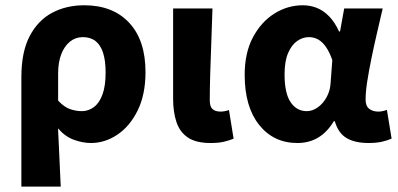

<svg xmlns="http://www.w3.org/2000/svg" viewBox="-20 -528 1503 725"><path d="M60.7 176.7V-237.2Q60.7 -331.5 91.9 -391.3Q123.1 -451 176.7 -479.6Q230.2 -508.1 297.9 -508.1Q406.2 -508.1 467.8 -442Q529.4 -376 529.4 -255.9Q529.4 -170.8 499.8 -110.8Q470.1 -50.8 423.1 -19.4Q376 12 323.6 12Q292.6 12 259.1 -0.1Q225.7 -12.3 199.1 -43.3Q200.9 -5.2 202.7 31.6Q204.4 68.4 206 104.3Q207.7 140.2 209.3 176.7ZM289.3 -108.3Q313.7 -108.3 334.2 -123.4Q354.7 -138.4 366.8 -170.7Q378.8 -202.9 378.8 -254.2Q378.8 -298.8 369.3 -328.4Q359.8 -358 340.8 -372.9Q321.8 -387.8 292.6 -387.8Q265.4 -387.8 244.4 -371Q223.4 -354.2 211.4 -323.5Q199.5 -292.8 199.5 -250.6V-148.1Q222 -123.8 244.4 -116Q266.8 -108.3 289.3 -108.3Z M775 12Q720.1 12 689.6 -8.6Q659 -29.2 646.4 -66.9Q633.7 -104.7 633.7 -155.2V-496.1H782.3Q780.7 -438.1 778.1 -373.4Q775.6 -308.7 773.8 -249.7Q772.1 -190.7 772.1 -149.2Q772.1 -125.5 782.6 -116Q793 -106.6 813.3 -106.6Q819.5 -106.6 828.3 -108.1Q837.2 -109.6 844.6 -112.6L862.1 -4.2Q846.1 2.1 826.3 7Q806.6 12 775 12Z M1103.3 12Q1012.9 12 958.4 -56.6Q903.9 -125.1 903.9 -245.6Q903.9 -328.1 934.9 -386.7Q966 -445.3 1016 -476.7Q1065.9 -508.1 1123.4 -508.1Q1151.3 -508.1 1176.4 -498.2Q1201.5 -488.2 1222.8 -466.3Q1244.2 -444.4 1260.3 -409.2H1264L1279.7 -496.1H1425.1Q1415.1 -453.2 1403.9 -405Q1392.6 -356.8 1382.9 -309.3Q1373.2 -261.9 1366.8 -221.2Q1360.5 -180.5 1360.5 -152.4Q1360.5 -127.6 1374.2 -117.1Q1387.9 -106.6 1408.5 -106.6Q1415.9 -106.6 1424.1 -108.3Q1432.4 -110 1441 -113L1458.7 -4.6Q1445.2 1.7 1423.4 6.9Q1401.7 12 1371.9 12Q1320.2 12 1288.8 -6.6Q1257.3 -25.2 1244.2 -70.3H1240.6Q1191.1 12 1103.3 12ZM1138.3 -108.3Q1160.1 -108.3 1180.1 -122.7Q1200.2 -137 1213.5 -161.4Q1226.9 -185.8 1228.4 -215.2L1234.8 -301.3Q1224.6 -330.4 1211.4 -349.8Q1198.3 -369.1 1182.2 -378.5Q1166.2 -387.8 1146.1 -387.8Q1123.4 -387.8 1102.4 -373.4Q1081.5 -359 1068 -328Q1054.5 -296.9 1054.5 -247.2Q1054.5 -175.5 1077.5 -141.9Q1100.4 -108.3 1138.3 -108.3Z"/></svg>

Font: Source Sans Variable
Style: Regular
Weight: 200
Designer: Paul D. Hunt
Foundry: Adobe Systems Incorporated
Version: Version 3.006;hotconv 1.0.111;makeotfexe 2.5.65597